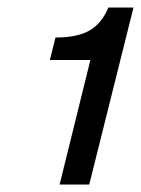

<svg xmlns="http://www.w3.org/2000/svg" viewBox="-20 -822 376 512"><path d="M139 -330 221 -662H113L128 -722Q186 -722 218.5 -740.5Q251 -759 269 -802H336L218 -330Z"/></svg>

Font: CST
Style: Italic
Weight: 400
Italic angle: -14°
Version: Version 1.00